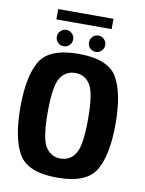

<svg xmlns="http://www.w3.org/2000/svg" viewBox="-89 -859 698 926"><g transform="rotate(10 260.0 -396.0)"><path d="M255.5 4.5Q111.5 4.5 67 -71.5Q22.5 -147.5 22.5 -299Q22.5 -451 67 -526.2Q111.5 -601.5 255.5 -601.5Q399.5 -601.5 444 -526.2Q488.5 -451 488.5 -299Q488.5 -147.5 444 -71.5Q399.5 4.5 255.5 4.5ZM255.5 -89Q302 -89 328 -129Q354 -169 354 -298.5Q354 -428 328 -468Q302 -508 255.5 -508Q209 -508 182.8 -468Q156.5 -428 156.5 -298.5Q156.5 -169 182.8 -129Q209 -89 255.5 -89ZM176.5 -625Q160 -625 148.2 -636.8Q136.5 -648.5 136.5 -665Q136.5 -681.5 148.2 -693.2Q160 -705 176.5 -705Q193 -705 204.8 -693.2Q216.5 -681.5 216.5 -665Q216.5 -648.5 204.8 -636.8Q193 -625 176.5 -625ZM334 -625Q317 -625 305.5 -636.8Q294 -648.5 294 -665Q294 -681.5 305.5 -693.2Q317 -705 334 -705Q350 -705 361.8 -693.2Q373.5 -681.5 373.5 -665Q373.5 -648.5 361.8 -636.8Q350 -625 334 -625ZM120 -746.5V-797H390.5V-746.5Z"/></g></svg>

Font: Anybody SemiBold
Style: Regular
Weight: 600
Designer: Tyler Finck
Foundry: Etcetera Type Company
Version: Version 1.010; ttfautohint (v1.8.3) -l 8 -r 50 -G 200 -x 14 